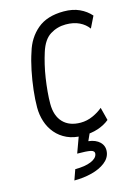

<svg xmlns="http://www.w3.org/2000/svg" viewBox="-140 -787 797 1112"><g transform="rotate(-15 258.5 -231.0)"><path d="M278 12Q224 12 184 -6.5Q144 -25 117 -57Q90 -89 77 -129.5Q64 -170 64 -214Q64 -261 70.5 -317.5Q77 -374 88.5 -430.5Q100 -487 116 -534Q139 -613 197.5 -662.5Q256 -712 356 -712Q410 -712 450 -693.5Q490 -675 517 -644L483 -575Q463 -603 429 -619.5Q395 -636 348 -636Q297 -636 254.5 -609.5Q212 -583 190 -513Q180 -482 171 -444Q162 -406 156 -366Q150 -326 146.5 -287Q143 -248 143 -215Q143 -143 180.5 -103.5Q218 -64 286 -64Q324 -64 359.5 -80Q395 -96 419 -117L439 -39Q410 -15 369.5 -1.5Q329 12 278 12ZM163 250 185 188Q244 188 280 173Q316 158 320 133Q323 114 298.5 109Q274 104 219 104L265 -22L323 0L300 51Q344 56 368 80Q392 104 387 140Q382 175 349.5 200Q317 225 268 237.5Q219 250 163 250Z"/></g></svg>

Font: Finlandica
Style: Italic
Weight: 400
Italic angle: -8°
Designer: Niklas Ekholm, Juho Hiilivirta, Jaakko Suomalainen
Foundry: Helsinki Type Studio
Version: Version 1.064